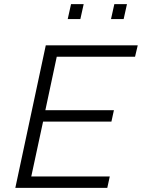

<svg xmlns="http://www.w3.org/2000/svg" viewBox="-20 -907 685 927"><path d="M323 -887 307 -815H368L384 -887ZM532 -887 516 -815H577L593 -887ZM201 -688 54 0H498L510 -55H131L188 -320H518L530 -375H199L254 -633H632L645 -688Z"/></svg>

Font: Saira UNSAM Light Italic
Style: Regular
Weight: 300
Italic angle: -12°
Designer: Hector Gatti with collaboration of the Omnibus-Type team
Foundry: Omnibus-Type
Version: Version 0.072;PS 000.072;hotconv 1.0.88;makeotf.lib2.5.64775